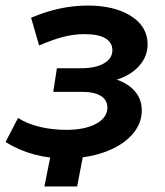

<svg xmlns="http://www.w3.org/2000/svg" viewBox="-34 -562 594 692"><path d="M477 -164Q477 -115 441 -75.5Q405 -36 342 -13.5Q279 9 201 9Q82 9 -14 -50L31 -137Q63 -116 108.5 -105Q154 -94 205 -94Q272 -94 312.5 -116Q353 -138 353 -174Q353 -202 329 -216.5Q305 -231 261 -231H158L171 -316H257Q310 -316 340.5 -333.5Q371 -351 371 -381Q371 -409 345.5 -424Q320 -439 271 -439Q232 -439 193.5 -429Q155 -419 107 -398L78 -498Q181 -542 282 -542Q379 -542 438.5 -504Q498 -466 498 -402Q498 -359 468 -325Q438 -291 387 -275Q430 -260 453.5 -231.5Q477 -203 477 -164ZM244 110H126L153 -25H270Z"/></svg>

Font: Montserrat Alternates SemiBold
Style: Italic
Weight: 600
Italic angle: -11.3°
Designer: Julieta Ulanovsky
Foundry: Julieta Ulanovsky
Version: Version 7.200